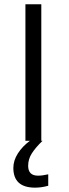

<svg xmlns="http://www.w3.org/2000/svg" viewBox="-20 -654 319 892"><path d="M98.1 0V-634.3H171.9V0ZM110.8 116.2Q110.8 162.1 156.7 162.1Q177.2 162.1 204.1 155.8V209Q172.4 217.8 143.1 217.8Q42 217.8 42 126Q42 91.8 63 58.8Q84 25.9 119.1 0H177.7Q144.5 32.2 127.7 58.8Q110.8 85.4 110.8 116.2Z"/></svg>

Font: XL-Viking
Style: Regular
Weight: 400
Foundry: Ascender Corporation
Version: Version 1.10 March 23, 2015